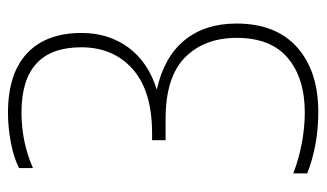

<svg xmlns="http://www.w3.org/2000/svg" viewBox="-184 -604 798 469"><g transform="rotate(-90 214.5 -370.0)"><path d="M175 9Q94 9 25 -18V-52Q62 -38 100 -31Q138 -24 174 -24Q257.5 -24 306.8 -65.5Q356 -107 356 -190Q356 -269.5 308 -316.8Q260 -364 158 -364H106V-397H123Q226 -397 279.5 -444.2Q333 -491.5 333 -570Q333 -716 174 -716Q101.5 -716 38 -688V-722Q63.5 -735 100.2 -742Q137 -749 173 -749Q268.5 -749 318.2 -702.5Q368 -656 368 -569Q368 -503.5 332.5 -455Q297 -406.5 229.5 -385.5Q309 -368 350 -318Q391 -268 391 -191Q391 -94.5 333 -42.8Q275 9 175 9Z"/></g></svg>

Font: Encode Sans Condensed Condensed Thin
Style: Regular
Weight: 100
Width: 3
Designer: Multiple Designers
Foundry: Impallari Type
Version: Version 3.000; ttfautohint (v1.8.3) -l 8 -r 50 -G 200 -x 14 